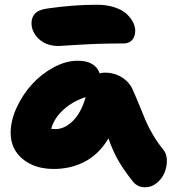

<svg xmlns="http://www.w3.org/2000/svg" viewBox="-20 -729 744 809"><path d="M227.1 -535.2Q175.3 -535.2 144 -564.5Q112.8 -593.8 112.8 -631.8Q112.8 -655.8 127.7 -672.1Q142.6 -688.5 184.1 -693.8Q290.5 -709 388.2 -709Q430.2 -709 463.1 -698Q496.1 -687 514.2 -669.7Q532.2 -652.3 541 -634.5Q549.8 -616.7 549.8 -600.1Q549.8 -575.2 536.9 -560.5Q523.9 -545.9 501 -545.9Q398.4 -545.9 314.2 -540.5Q230 -535.2 227.1 -535.2ZM207 -17.1Q126 -17.1 75.4 -59.1Q24.9 -101.1 24.9 -169.9Q24.9 -220.7 50 -275.4Q75.2 -330.1 114.5 -373.5Q153.8 -417 205.8 -445.1Q257.8 -473.1 307.1 -473.1Q381.3 -473.1 399.9 -419.9Q410.2 -422.9 421.9 -422.9Q463.4 -422.9 495.1 -402.1Q526.9 -381.3 540 -349.1Q551.8 -323.2 568.4 -282.5Q585 -241.7 595 -218Q605 -194.3 624.5 -161.1Q644 -127.9 668.9 -97.2Q682.6 -80.6 683.1 -53.7Q683.6 -26.9 673.3 -1.7Q663.1 23.4 641.1 41.7Q619.1 60.1 591.8 60.1Q559.6 60.1 541 37.1Q503.4 -9.8 479.5 -50.8Q455.6 -91.8 437 -146Q416 -110.4 388.7 -84.7Q361.3 -59.1 331.1 -44.7Q300.8 -30.3 270.3 -23.7Q239.7 -17.1 207 -17.1ZM213.9 -185.1Q252.9 -185.1 287.8 -220.2Q322.8 -255.4 340.8 -319.8Q285.2 -301.8 246.1 -265.6Q207 -229.5 195.8 -186Q198.7 -186 204.8 -185.5Q210.9 -185.1 213.9 -185.1Z"/></svg>

Font: Shantell Sans Irregular Bouncy
Style: Regular
Weight: 800
Designer: Stephen Nixon, Anya Danilova, Shantell Martin
Foundry: Arrow Type
Version: Version 1.006;[9816181b4]